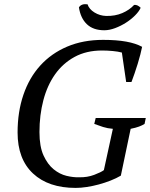

<svg xmlns="http://www.w3.org/2000/svg" viewBox="-20 -907 733 939"><path d="M571 -48Q549 -35 521 -24Q493 -13 463.5 -5Q434 3 404.5 7.5Q375 12 350 12Q217 12 141.5 -58.5Q66 -129 66 -259Q66 -360 94.5 -443.5Q123 -527 177 -586.5Q231 -646 308.5 -679Q386 -712 484 -712Q550 -712 597 -703.5Q644 -695 675 -678Q672 -663 666.5 -641Q661 -619 653.5 -595Q646 -571 638 -547.5Q630 -524 623 -506H597L576 -650Q558 -655 531 -657.5Q504 -660 479 -660Q402 -660 344.5 -628.5Q287 -597 249 -543Q211 -489 192 -416.5Q173 -344 173 -261Q173 -190 193 -146.5Q213 -103 242.5 -79Q272 -55 305.5 -47Q339 -39 367 -40Q407 -39 441 -52Q475 -65 488 -75L532 -277Q506 -279 484 -286Q462 -293 441 -301L448 -330H693L687 -301Q676 -294 660 -288Q644 -282 619 -277ZM636 -883Q652 -885 668 -869Q660 -851 640.5 -831.5Q621 -812 596 -796Q571 -780 543 -769.5Q515 -759 490 -759Q436 -759 405 -788.5Q374 -818 366 -871Q378 -890 408 -886Q416 -862 442 -846Q468 -830 499 -829Q543 -828 578 -843Q613 -858 636 -883Z"/></svg>

Font: PTSerifItalic
Style: Italic
Weight: 400
Italic angle: -12°
Designer: A.Korolkova, O.Umpeleva, V.Yefimov
Foundry: ParaType Ltd
Version: Version 1.000W OFL